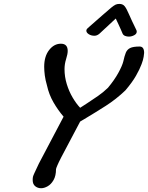

<svg xmlns="http://www.w3.org/2000/svg" viewBox="-20 -933 771 1001"><path d="M194.3 48.3Q176.3 48.3 163.3 37.6Q150.4 26.9 150.4 5.9Q150.4 -5.4 151.9 -11.5Q153.3 -17.6 159.9 -31.7Q166.5 -45.9 182.6 -80.1L311.5 -324.7Q282.2 -358.9 258.8 -399.4Q235.4 -439.9 225.1 -486.8Q216.8 -515.1 213.6 -539.6Q210.4 -564 210.4 -585Q210.4 -639.2 236.1 -672.1Q261.7 -705.1 297.4 -705.1Q333 -705.1 333 -667.5Q333 -651.4 324.7 -625.2Q316.4 -599.1 316.4 -572.3Q316.4 -532.7 328.1 -494.6Q339.8 -456.5 358.6 -424.6Q377.4 -392.6 397.9 -371.1L434.1 -394.5Q462.9 -413.1 491.5 -433.1Q520 -453.1 543 -475.6Q576.7 -516.1 596.9 -553Q617.2 -589.8 623 -613.3Q628.9 -640.6 635.7 -657.7Q642.6 -674.8 658.4 -682.6Q674.3 -690.4 708 -690.4Q731.4 -690.4 731.4 -657.2Q731.4 -653.3 729 -637.2Q726.6 -621.1 718.3 -599.1Q709 -573.2 689 -538.1Q668.9 -502.9 633.3 -461.4Q585.9 -416 531.7 -381.3Q477.5 -346.7 419.4 -312L397.9 -299.3L299.3 -112.8Q285.2 -85.4 279.3 -71.3Q272.9 -56.6 272 -51.3Q272 -16.6 259.3 5.6Q246.6 27.8 228.5 38.1Q210.4 48.3 194.3 48.3ZM651.9 -742.2Q641.1 -742.2 632.1 -745.8Q623 -749.5 619.1 -757.8L609.9 -779.3L598.1 -805.2L583.5 -836.4L499 -757.8Q486.3 -746.6 472.2 -746.6Q455.6 -746.6 442.9 -754.6Q430.2 -762.7 430.2 -772.9Q430.2 -779.8 436.5 -785.6Q481.9 -825.2 512.7 -852.5Q543.5 -879.9 559.1 -892.6Q574.2 -904.8 582.5 -908.7Q590.8 -912.6 602.5 -912.6Q620.1 -912.6 629.9 -900.6Q639.6 -888.7 652.3 -858.9Q665 -829.1 691.4 -775.4Q692.9 -772 692.9 -768.1Q692.9 -756.3 679.4 -749.3Q666 -742.2 651.9 -742.2Z"/></svg>

Font: Damion
Style: Regular
Weight: 400
Designer: Vernon Adams
Foundry: Vernon Adams
Version: Version 1.100; ttfautohint (v1.8.4.7-5d5b)